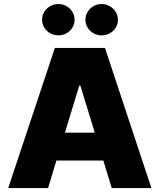

<svg xmlns="http://www.w3.org/2000/svg" viewBox="-20 -949 807 969"><path d="M21.5 0 256.8 -707H509.8L744.1 0H543.9L501.5 -138.7H264.6L222.7 0ZM458.5 -279.3 385.7 -516.6H379.9L307.6 -279.3ZM192.4 -849.6Q192.4 -871.1 203.4 -889.2Q214.4 -907.2 233.4 -918Q252.4 -928.7 275.4 -928.7Q296.9 -928.7 315.7 -918Q334.5 -907.2 345.5 -888.9Q356.4 -870.6 356.4 -849.6Q356.4 -828.1 345.5 -809.8Q334.5 -791.5 315.7 -781Q296.9 -770.5 275.4 -770.5Q252.4 -770.5 233.4 -781Q214.4 -791.5 203.4 -809.8Q192.4 -828.1 192.4 -849.6ZM411.1 -849.6Q411.1 -870.6 422.1 -888.9Q433.1 -907.2 451.9 -918Q470.7 -928.7 493.2 -928.7Q515.1 -928.7 533.9 -918Q552.7 -907.2 564 -888.9Q575.2 -870.6 575.2 -849.6Q575.2 -828.1 564.2 -809.8Q553.2 -791.5 534.2 -781Q515.1 -770.5 493.2 -770.5Q470.7 -770.5 451.9 -781Q433.1 -791.5 422.1 -809.8Q411.1 -828.1 411.1 -849.6Z"/></svg>

Font: Pretendard GOV Black
Style: Regular
Weight: 900
Designer: Base glyphs from Inter by Rasmus Andersson; Hangeul glyphs from Noto Sans CJK(Source Han Sans) by Jang Soo-young and Kan
Foundry: Kil Hyung-jin
Version: Version 1.309